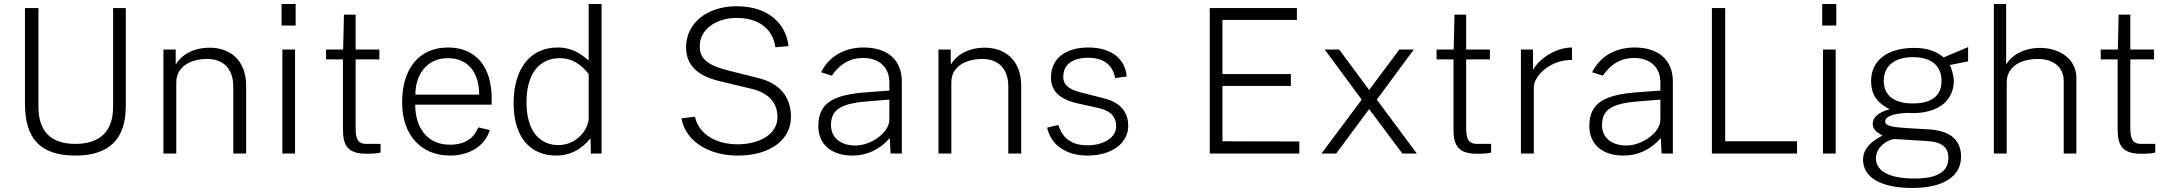

<svg xmlns="http://www.w3.org/2000/svg" viewBox="-20 -763 10787 954"><path d="M605 -236V-723H542V-233C542 -109 476 -48 354 -48C232 -48 171 -111 171 -233V-723H104V-248C104 -76 179 10 354 10C526 10 605 -75 605 -236Z M792 0H856V-354C856 -433 928 -470 1010 -470C1089 -470 1139 -422 1139 -333V0H1203V-337C1203 -464 1123 -526 1022 -526C938 -526 881 -489 853 -442V-517H792Z M1449 -743H1379V-636H1449ZM1446 -517H1383V0H1446Z M1865 -468V-517H1747V-690H1689L1685 -517H1600V-468H1684V-120C1684 -37 1710 1 1802 1C1832 1 1858 -1 1871 -5V-48H1802C1767 -48 1747 -61 1747 -126V-468Z M2043 -243H2423V-274C2423 -432 2344 -527 2206 -527C2061 -527 1978 -421 1978 -254C1978 -87 2077 10 2216 10C2312 10 2389 -37 2414 -117L2356 -130C2335 -75 2289 -44 2215 -44C2099 -44 2043 -134 2043 -243ZM2044 -293C2043 -381 2093 -474 2205 -474C2311 -474 2361 -396 2361 -293Z M2744 10C2842 10 2895 -53 2914 -76L2916 0H2969V-743H2905V-462C2857 -505 2811 -527 2751 -527C2610 -527 2532 -416 2532 -251C2532 -79 2616 10 2744 10ZM2755 -42C2665 -42 2596 -108 2596 -255C2596 -396 2659 -474 2762 -474C2818 -474 2865 -447 2905 -395V-177C2905 -116 2841 -42 2755 -42Z M3644 10C3817 10 3910 -76 3910 -181C3910 -262 3874 -345 3745 -376L3597 -413C3491 -440 3457 -474 3457 -532C3457 -629 3555 -674 3639 -674C3732 -674 3816 -636 3833 -528L3898 -534C3887 -637 3806 -732 3640 -732C3491 -732 3388 -646 3389 -527C3389 -435 3451 -384 3559 -359L3713 -322C3801 -301 3843 -252 3843 -180C3843 -100 3760 -46 3644 -46C3544 -46 3453 -92 3433 -183L3366 -175C3387 -56 3509 10 3644 10Z M4214 10C4289 10 4351 -20 4401 -77L4405 0H4461V-359C4461 -463 4392 -527 4271 -527C4170 -527 4096 -478 4060 -404L4113 -387C4153 -446 4205 -475 4268 -475C4348 -475 4399 -429 4399 -354V-313L4292 -305C4118 -293 4046 -251 4046 -136C4046 -45 4113 10 4214 10ZM4230 -40C4158 -40 4109 -78 4109 -141C4109 -225 4166 -251 4310 -261L4399 -268V-168C4399 -104 4308 -40 4230 -40Z M4643 0H4707V-354C4707 -433 4779 -470 4861 -470C4940 -470 4990 -422 4990 -333V0H5054V-337C5054 -464 4974 -526 4873 -526C4789 -526 4732 -489 4704 -442V-517H4643Z M5383 10C5505 10 5586 -52 5586 -138C5586 -195 5558 -251 5467 -274L5353 -303C5280 -321 5263 -349 5263 -380C5263 -455 5328 -476 5386 -476C5454 -476 5507 -449 5521 -375L5578 -383C5573 -461 5512 -527 5388 -527C5275 -527 5202 -473 5202 -378C5202 -315 5239 -272 5331 -250L5444 -225C5507 -209 5526 -175 5526 -136C5526 -75 5458 -41 5383 -41C5313 -41 5260 -70 5239 -142L5183 -129C5200 -46 5274 10 5383 10Z M5991 0H6436V-60L6054 -61V-336H6394V-395H6054V-664H6424V-723H5991Z M7020 0 6821 -268 7005 -517H6933L6783 -316L6634 -517H6562L6746 -268L6546 0H6619L6783 -221L6948 0Z M7383 -468V-517H7265V-690H7207L7203 -517H7118V-468H7202V-120C7202 -37 7228 1 7320 1C7350 1 7376 -1 7389 -5V-48H7320C7285 -48 7265 -61 7265 -126V-468Z M7537 0H7601V-327C7601 -394 7694 -468 7791 -465V-527C7718 -527 7635 -480 7597 -416V-517H7537Z M8045 10C8120 10 8182 -20 8232 -77L8236 0H8292V-359C8292 -463 8223 -527 8102 -527C8001 -527 7927 -478 7891 -404L7944 -387C7984 -446 8036 -475 8099 -475C8179 -475 8230 -429 8230 -354V-313L8123 -305C7949 -293 7877 -251 7877 -136C7877 -45 7944 10 8045 10ZM8061 -40C7989 -40 7940 -78 7940 -141C7940 -225 7997 -251 8141 -261L8230 -268V-168C8230 -104 8139 -40 8061 -40Z M8486 -723V0H8909V-61H8552V-723Z M9104 -743H9034V-636H9104ZM9101 -517H9038V0H9101Z M9482 171C9636 171 9724 113 9724 16C9724 -63 9676 -113 9566 -120L9451 -127C9373 -132 9347 -139 9347 -160C9347 -179 9374 -200 9463 -202L9483 -201C9624 -201 9688 -274 9688 -361C9688 -384 9678 -420 9668 -440L9759 -458V-529L9638 -478C9599 -509 9556 -525 9491 -525C9360 -525 9277 -464 9277 -361C9277 -297 9302 -255 9369 -220C9314 -206 9285 -179 9285 -149C9285 -114 9315 -102 9333 -90C9319 -79 9237 -46 9237 30C9237 117 9323 171 9482 171ZM9485 -249C9392 -249 9340 -288 9340 -361C9340 -435 9393 -479 9485 -479C9577 -479 9627 -436 9627 -361C9627 -288 9579 -249 9485 -249ZM9494 124C9370 124 9301 89 9301 23C9301 -34 9364 -74 9398 -72L9558 -62C9634 -57 9661 -27 9661 22C9661 91 9605 124 9494 124Z M9887 0H9951V-354C9951 -433 10022 -470 10105 -470C10183 -470 10234 -430 10234 -361V0H10297V-377C10297 -465 10219 -525 10117 -525C10034 -525 9975 -488 9948 -442V-743H9887Z M10683 -468V-517H10565V-690H10507L10503 -517H10418V-468H10502V-120C10502 -37 10528 1 10620 1C10650 1 10676 -1 10689 -5V-48H10620C10585 -48 10565 -61 10565 -126V-468Z"/></svg>

Font: United Sans ExtraLight
Style: Regular
Weight: 200
Designer: Pablo Impallari, Rodrigo Fuenzalida (Modified by Dan O. Williams)
Version: Version 1.000;PS 001.000;hotconv 1.0.88;makeotf.lib2.5.64775